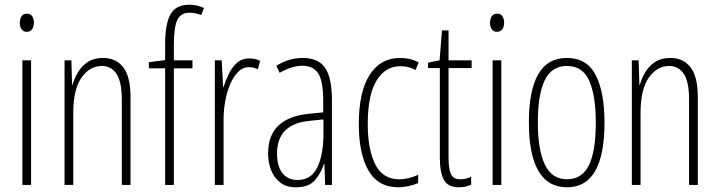

<svg xmlns="http://www.w3.org/2000/svg" viewBox="-20 -785 3050 815"><path d="M94 -727Q110 -727 117 -715.5Q124 -704 124 -689Q124 -671 116 -660.5Q108 -650 93 -650Q79 -650 71.5 -661Q64 -672 64 -688Q64 -704 71 -715.5Q78 -727 94 -727ZM112 -529V0H75V-529Z M417 -539Q473 -539 503.5 -499Q534 -459 534 -373V0H497V-362Q497 -438 474.5 -471.5Q452 -505 413 -505Q361 -505 326 -455.5Q291 -406 291 -305V0H254V-529H283L286 -425H288Q296 -454 312 -480Q328 -506 353.5 -522.5Q379 -539 417 -539Z M797 -495H718V0H681V-495H612V-521L681 -530V-598Q681 -683 703.5 -724Q726 -765 784 -765Q802 -765 817.5 -761Q833 -757 846 -751L834 -721Q822 -726 809.5 -728.5Q797 -731 785 -731Q747 -731 732.5 -700Q718 -669 718 -593V-529H797Z M1038 -537Q1048 -537 1060.5 -535Q1073 -533 1084 -527L1075 -491Q1068 -494 1058 -497Q1048 -500 1037 -500Q1011 -500 991 -480Q971 -460 957 -427.5Q943 -395 936 -355.5Q929 -316 929 -278V0H892V-529H921L927 -416H929Q938 -444 951.5 -472Q965 -500 986 -518.5Q1007 -537 1038 -537Z M1265 -539Q1331 -539 1360 -497Q1389 -455 1389 -359V0H1360L1357 -89H1355Q1343 -51 1317 -20.5Q1291 10 1237 10Q1195 10 1169 -10.5Q1143 -31 1130.5 -63.5Q1118 -96 1118 -133Q1118 -212 1163 -253Q1208 -294 1291 -302L1352 -308V-356Q1352 -440 1331 -473Q1310 -506 1263 -506Q1244 -506 1219.5 -499Q1195 -492 1167 -476L1153 -506Q1207 -539 1265 -539ZM1293 -272Q1156 -258 1156 -134Q1156 -79 1179 -50Q1202 -21 1243 -21Q1302 -21 1327.5 -75.5Q1353 -130 1353 -218V-278Z M1671 10Q1585 10 1544 -61.5Q1503 -133 1503 -258Q1503 -395 1549 -467Q1595 -539 1678 -539Q1723 -539 1757 -520L1744 -488Q1715 -504 1680 -504Q1615 -504 1578 -442.5Q1541 -381 1541 -259Q1541 -152 1572.5 -88Q1604 -24 1675 -24Q1714 -24 1755 -43V-8Q1737 0 1714.5 5Q1692 10 1671 10Z M1934 -24Q1947 -24 1959 -27Q1971 -30 1980 -35V-1Q1969 4 1956.5 7Q1944 10 1928 10Q1881 10 1864 -22Q1847 -54 1847 -116V-496H1797V-519L1846 -529L1856 -656H1884V-529H1982V-496H1884V-115Q1884 -69 1894 -46.5Q1904 -24 1934 -24Z M2090 -727Q2106 -727 2113 -715.5Q2120 -704 2120 -689Q2120 -671 2112 -660.5Q2104 -650 2089 -650Q2075 -650 2067.5 -661Q2060 -672 2060 -688Q2060 -704 2067 -715.5Q2074 -727 2090 -727ZM2108 -529V0H2071V-529Z M2546 -265Q2546 10 2387 10Q2225 10 2225 -267Q2225 -400 2264.5 -469.5Q2304 -539 2386 -539Q2471 -539 2508.5 -466.5Q2546 -394 2546 -265ZM2263 -267Q2263 -148 2293 -86Q2323 -24 2387 -24Q2450 -24 2479.5 -83Q2509 -142 2509 -266Q2509 -378 2481.5 -441.5Q2454 -505 2386 -505Q2321 -505 2292 -443.5Q2263 -382 2263 -267Z M2825 -539Q2881 -539 2911.5 -499Q2942 -459 2942 -373V0H2905V-362Q2905 -438 2882.5 -471.5Q2860 -505 2821 -505Q2769 -505 2734 -455.5Q2699 -406 2699 -305V0H2662V-529H2691L2694 -425H2696Q2704 -454 2720 -480Q2736 -506 2761.5 -522.5Q2787 -539 2825 -539Z"/></svg>

Font: Noto Sans Arabic ExtCond ExtLt
Style: Regular
Weight: 200
Width: 2
Designer: Monotype Design Team, Nadine Chahine, Nizar Qandah and Khaled Hosny
Foundry: Monotype Imaging Inc.
Version: Version 2.012; ttfautohint (v1.8.4.7-5d5b)